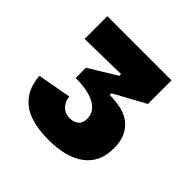

<svg xmlns="http://www.w3.org/2000/svg" viewBox="-120 -781 622 622"><g transform="rotate(45 190.5 -470.0)"><path d="M182 -261Q100 -261 59.5 -293.5Q19 -326 15 -387L131 -408Q132 -395 138 -384Q144 -373 155 -366Q166 -359 182 -359Q200 -359 211.5 -368.5Q223 -378 223 -398Q223 -420 208.5 -435Q194 -450 167.5 -457.5Q141 -465 103 -465V-512L198 -570V-578L34 -575V-679H328V-571L220 -512V-504Q289 -504 320.5 -474.5Q352 -445 352 -392Q352 -328 308 -294.5Q264 -261 182 -261Z"/></g></svg>

Font: Bricolage Grotesque 96pt ExtraBold SemiCondensed ExtraBold
Style: Regular
Weight: 800
Width: 4
Version: Version 1.001;gftools[0.9.33.dev8+g029e19f]